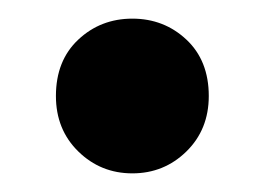

<svg xmlns="http://www.w3.org/2000/svg" viewBox="-20 -179 284 206"><path d="M122 7Q88 7 64 -16.5Q40 -40 40 -76Q40 -114 64 -136.5Q88 -159 122 -159Q156 -159 180 -136.5Q204 -114 204 -76Q204 -40 180 -16.5Q156 7 122 7Z"/></svg>

Font: Montserrat Thin SemiBold
Style: Regular
Weight: 600
Version: Version 9.000